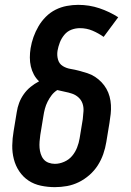

<svg xmlns="http://www.w3.org/2000/svg" viewBox="-20 -763 540 791"><path d="M206 8Q177 8 148.5 2Q120 -4 97.5 -19Q75 -34 59.5 -57Q44 -80 37 -107.5Q30 -135 30.5 -164Q31 -193 36 -222L49 -301Q52 -321 59 -339.5Q66 -358 78 -375Q90 -392 106 -405Q122 -418 141 -428Q128 -440 119.5 -456Q111 -472 107 -489.5Q103 -507 103 -526Q103 -545 106 -564Q110 -588 118 -610.5Q126 -633 138.5 -654.5Q151 -676 169 -694Q187 -712 209 -723Q231 -734 255 -738.5Q279 -743 302 -743Q348 -743 389.5 -729Q431 -715 467 -692L407 -611Q386 -626 361.5 -636.5Q337 -647 309 -647Q291 -647 274 -640.5Q257 -634 245 -619.5Q233 -605 226.5 -588Q220 -571 217 -554Q214 -535 219 -517.5Q224 -500 238.5 -491Q253 -482 271 -479Q289 -476 306 -471.5Q323 -467 340 -461.5Q357 -456 371.5 -446.5Q386 -437 398 -424.5Q410 -412 418.5 -397Q427 -382 431.5 -365Q436 -348 437 -330Q438 -312 436 -293.5Q434 -275 431 -257L418 -178Q414 -153 405.5 -128.5Q397 -104 383 -82Q369 -60 348.5 -42Q328 -24 304.5 -12.5Q281 -1 256 3.5Q231 8 206 8ZM206 -88Q225 -88 244.5 -96.5Q264 -105 277 -120.5Q290 -136 297.5 -155Q305 -174 308 -193L321 -272Q323 -289 324 -305.5Q325 -322 320 -336.5Q315 -351 303.5 -361.5Q292 -372 277.5 -377Q263 -382 247 -385Q231 -388 216 -392Q202 -383 192.5 -370.5Q183 -358 176 -344Q169 -330 165 -315Q161 -300 159 -286L146 -207Q144 -193 143 -179.5Q142 -166 143 -153.5Q144 -141 148 -128.5Q152 -116 160 -106.5Q168 -97 180.5 -92.5Q193 -88 206 -88Z"/></svg>

Font: Iosevka Gothic
Style: Bold Italic
Weight: 700
Italic angle: -9°
Monospace: yes
Designer: Belleve Invis
Foundry: Belleve Invis
Version: Version 15.5.1; ttfautohint (v1.8.4)